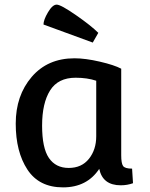

<svg xmlns="http://www.w3.org/2000/svg" viewBox="-20 -798 649 830"><path d="M381 -614 168 -692Q168 -712 187.5 -745Q207 -778 225 -778Q243 -778 308.5 -732.5Q374 -687 405 -656ZM504 -501V-127Q504 -92 512 -80.5Q520 -69 551 -69L555 -6Q530 3 502 3Q424 3 409 -68Q356 12 252.5 12Q149 12 98.5 -65Q48 -142 48 -263.5Q48 -385 117 -465.5Q186 -546 302 -546Q349 -546 411.5 -531.5Q474 -517 504 -501ZM396 -209V-449Q357 -462 307 -462Q231 -462 196.5 -407Q162 -352 162 -255Q162 -158 191.5 -115Q221 -72 277 -72Q333 -72 364.5 -111.5Q396 -151 396 -209Z"/></svg>

Font: Convergence
Style: Regular
Weight: 400
Designer: Nicolas Silva and John Vargas
Foundry: Nicolas Silva and Jonh Vargas
Version: Version 1.002